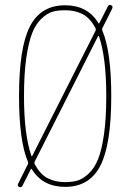

<svg xmlns="http://www.w3.org/2000/svg" viewBox="-20 -762 540 793"><path d="M79.1 -365.2Q79.1 -207 109.4 -119.1Q111.3 -114.3 113.3 -118.2L375 -635.7Q376 -639.6 375 -644.5Q352.5 -687.5 321.3 -703.6Q290 -719.7 249 -719.7Q218.8 -719.7 196.8 -713.4Q174.8 -707 151.4 -685.1Q127.9 -663.1 112.8 -625Q97.7 -586.9 88.4 -521.5Q79.1 -456.1 79.1 -365.2ZM418.9 -365.2Q418.9 -524.4 388.7 -612.3Q386.7 -616.2 384.8 -612.3L123 -93.8Q121.1 -89.8 123 -85Q145.5 -42 176.8 -25.9Q208 -9.8 249 -9.8Q279.3 -9.8 301.3 -16.6Q323.2 -23.4 346.7 -45.4Q370.1 -67.4 385.3 -105Q400.4 -142.6 409.7 -208.5Q418.9 -274.4 418.9 -365.2ZM58.6 9.8Q50.8 6.8 54.7 -2.9L95.7 -85Q96.7 -88.9 95.7 -92.8Q58.6 -179.7 58.6 -365.2Q58.6 -565.4 103.5 -652.8Q148.4 -740.2 249 -740.2Q340.8 -740.2 385.7 -668Q388.7 -662.1 390.6 -667L425.8 -736.3Q428.7 -744.1 439.5 -740.2Q447.3 -737.3 443.4 -726.6L402.3 -644.5Q401.4 -640.6 402.3 -636.7Q439.5 -549.8 439.5 -365.2Q439.5 -165 394.5 -77.6Q349.6 9.8 249 9.8Q157.2 9.8 112.3 -61.5Q109.4 -67.4 107.4 -63.5L72.3 5.9Q68.4 13.7 58.6 9.8Z"/></svg>

Font: Rounded Mgen+ 1mn thin
Style: Regular
Weight: 100
Designer: [Source Han Sans]
Ryoko NISHIZUKA  (kana & ideographs); Paul D. Hunt (Latin, Greek & Cyrillic); Wenlong ZHANG  (bopomofo
Version: Version 1.059.20150602